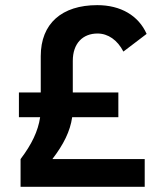

<svg xmlns="http://www.w3.org/2000/svg" viewBox="-20 -723 626 743"><path d="M59.6 0H540V-107.4H182.6C226.1 -164.1 251.5 -214.8 259.3 -269.5H438V-365.2H261.7V-487.3C261.7 -555.7 300.8 -593.3 357.4 -593.3C398.4 -593.3 434.6 -567.9 457.5 -523.4L547.4 -591.8C516.1 -662.6 447.3 -703.1 356.4 -703.1C219.2 -703.1 137.7 -631.8 137.7 -505.9V-365.2H53.2V-269.5H135.3C127.4 -215.3 102.5 -164.1 59.6 -107.4Z"/></svg>

Font: Cascadia Code PL SemiBold
Style: Regular
Weight: 600
Monospace: yes
Designer: Aaron Bell
Foundry: Saja Typeworks
Version: Version 2404.023